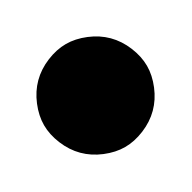

<svg xmlns="http://www.w3.org/2000/svg" viewBox="-144 -162 201 201"><g transform="rotate(15 -44.0 -62.0)"><path d="M13 -86Q18 -74 18 -62Q18 -50 13 -38Q8 -26 0 -18Q-8 -10 -20 -5Q-32 0 -44 0Q-56 0 -68 -5Q-80 -10 -88 -18Q-96 -26 -101 -38Q-106 -50 -106 -62Q-106 -74 -101 -86Q-96 -98 -88 -106Q-80 -114 -68 -119Q-56 -124 -44 -124Q-32 -124 -20 -119Q-8 -114 0 -106Q8 -98 13 -86Z"/></g></svg>

Font: DSEG7 Modern
Style: Italic
Weight: 400
Italic angle: -5°
Designer: Keshikan(Twitter:@keshinomi_88pro)
Version: Version 0.46